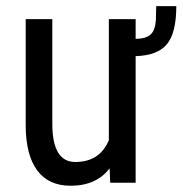

<svg xmlns="http://www.w3.org/2000/svg" viewBox="-20 -590 590 620"><path d="M549.3 -570.3H484.4L483.4 -526.4C482.1 -503.9 476.5 -488 466.6 -478.8C456.6 -469.5 440.4 -464.7 418 -464.4V-528.3H331.5V-137.2C311.7 -90.3 275.6 -66.9 223.1 -66.9C173.7 -66.9 148.9 -108.1 148.9 -190.4V-528.3H63V-184.1C63.3 -120.9 75.7 -72.8 100.1 -39.8C124.5 -6.8 160.6 9.8 208.5 9.8C263.5 9.8 305.3 -9 334 -46.4L335.9 0H418V-408.7C465.2 -410 498.9 -422.9 519 -447.3C539.2 -471.7 549.3 -512.7 549.3 -570.3Z"/></svg>

Font: Roboto Condensed
Style: Regular
Weight: 400
Designer: Google
Version: Version 2.134; 2016